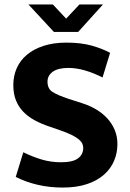

<svg xmlns="http://www.w3.org/2000/svg" viewBox="-20 -834 587 865"><path d="M279 -642Q345 -642 393 -628.5Q441 -615 476 -596L442 -485Q403 -505 363.5 -516.5Q324 -528 288 -528Q242 -528 218 -511Q194 -494 194 -466Q194 -434 217 -419.5Q240 -405 288 -389L347 -370Q383 -359 412.5 -341.5Q442 -324 463.5 -300.5Q485 -277 497 -248Q509 -219 509 -185Q509 -145 494 -109.5Q479 -74 448.5 -47Q418 -20 371.5 -4.5Q325 11 262 11Q203 11 149.5 -1.5Q96 -14 51 -37L85 -148Q128 -127 169 -115Q210 -103 255 -103Q308 -103 331.5 -120.5Q355 -138 355 -168Q355 -178 350.5 -187.5Q346 -197 334.5 -206.5Q323 -216 303 -226Q283 -236 251 -247L202 -264Q166 -276 136.5 -292Q107 -308 85.5 -330Q64 -352 52 -381.5Q40 -411 40 -451Q40 -492 55.5 -527Q71 -562 101.5 -587.5Q132 -613 176.5 -627.5Q221 -642 279 -642ZM108 -814H218L278 -750L338 -814H444L332 -690H223Z"/></svg>

Font: Mukta Mahee ExtraBold
Style: Regular
Weight: 800
Designer: Shuchita Grover, Noopur Datye, Girish Dalvi, Yashodeep Gholap
Foundry: Ek Type
Version: Version 2.538;PS 1.000;hotconv 16.6.51;makeotf.lib2.5.65220;